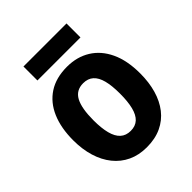

<svg xmlns="http://www.w3.org/2000/svg" viewBox="-202 -830 958 958"><g transform="rotate(-45 277.0 -350.5)"><path d="M513.2 -274.4Q513.2 -211.9 498.3 -159.9Q483.4 -107.9 453.6 -69.8Q423.8 -31.7 379.4 -11Q335 9.8 275.9 9.8Q220.2 9.8 176.8 -10.7Q133.3 -31.2 102.8 -69.1Q72.3 -106.9 56.4 -159.2Q40.5 -211.4 40.5 -274.4Q40.5 -361.3 67.6 -424.6Q94.7 -487.8 147.5 -522.2Q200.2 -556.6 278.3 -556.6Q348.1 -556.6 401.1 -523.9Q454.1 -491.2 483.6 -428.5Q513.2 -365.7 513.2 -274.4ZM182.6 -273.4Q182.6 -218.3 192.4 -180.7Q202.1 -143.1 223.1 -124Q244.1 -105 277.3 -105Q310.5 -105 331.1 -124Q351.6 -143.1 361.1 -180.9Q370.6 -218.8 370.6 -274.4Q370.6 -330.6 361.1 -367.4Q351.6 -404.3 330.8 -422.9Q310.1 -441.4 276.9 -441.4Q227.1 -441.4 204.8 -399.9Q182.6 -358.4 182.6 -273.4ZM429.2 -710.9V-612.3H125.5V-710.9Z"/></g></svg>

Font: Open Sans SemiCondensed
Style: Bold
Weight: 700
Width: 4
Designer: Monotype Design Team
Foundry: Monotype Imaging Inc.
Version: Version 3.003